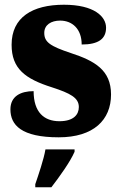

<svg xmlns="http://www.w3.org/2000/svg" viewBox="-20 -570 512 811"><path d="M228 10C375 10 449 -63 449 -171C449 -274 380 -313 279 -346C192 -375 167 -392 167 -431C167 -465 196 -483 234 -483C285 -483 325 -448 325 -382C396 -382 428 -406 428 -453C428 -500 378 -550 250 -550C117 -550 29 -497 29 -381C29 -280 86 -237 200 -201C277 -176 313 -157 313 -118C313 -86 291 -58 231 -58C167 -58 122 -95 122 -185C68 -185 24 -164 24 -108C24 -42 70 10 228 10ZM129 208V221H197C231 177 277 113 295 71V61H172C165 103 142 170 129 208Z"/></svg>

Font: Noto Serif Tamil SemiCondensed Black
Style: Italic
Weight: 900
Width: 4
Italic angle: -12°
Designer: Indian Type Foundry, Tom Grace, and the Monotype Design Team
Foundry: Monotype Imaging Inc.
Version: Version 2.003